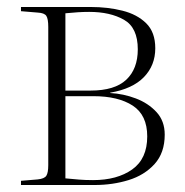

<svg xmlns="http://www.w3.org/2000/svg" viewBox="-20 -529 530 549"><path d="M40 0V-12L88 -16Q107 -18 112.5 -26.5Q118 -35 118 -57V-452Q118 -475 112.5 -483.5Q107 -492 88 -493L40 -497V-509H240Q288 -509 330 -498.5Q372 -488 398 -462.5Q424 -437 424 -391Q424 -342 391.5 -308.5Q359 -275 295 -264V-263Q333 -261 368.5 -247.5Q404 -234 427.5 -208.5Q451 -183 451 -144Q451 -92 422 -60Q393 -28 347.5 -14Q302 0 251 0ZM167 -270H239Q308 -270 341 -301Q374 -332 374 -388Q374 -450 334.5 -472.5Q295 -495 235 -495Q219 -495 203 -494Q187 -493 167 -491ZM246 -14Q315 -14 358 -44.5Q401 -75 401 -139Q401 -200 359.5 -227Q318 -254 247 -254H167V-19Q188 -17 206 -15.5Q224 -14 246 -14Z"/></svg>

Font: Literata 72pt ExtraLight
Style: Regular
Weight: 200
Designer: Latin by Veronika Burian and Jose Scaglione. Greek by Irene Vlachou. Cyrillic by Vera Evstafieva.
Foundry: TypeTogether
Version: Version 3.002